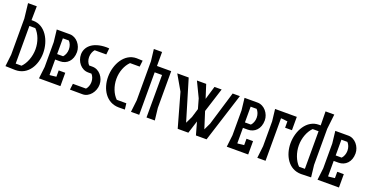

<svg xmlns="http://www.w3.org/2000/svg" viewBox="-32 -1667 4768 2475"><g transform="rotate(20 2352.0 -429.5)"><path d="M159 -672 162 -863H42L65 -660V-164L46 0L182 4H183C356 4 446 -159 446 -323C446 -496 348 -673 182 -672ZM159 -76V-592H240C298 -535 336 -436 336 -336C336 -235 297 -133 239 -76Z M632 -87H619V-299H686C778 -299 851 -368 851 -485C851 -578 778 -670 686 -670H506L525 -504V-163L506 0H800V-183H710V-96ZM701 -590C725 -565 741 -526 741 -482C741 -438 725 -399 701 -374H619V-590Z M1225 -672C1212 -673 1203 -674 1190 -674C988 -674 909 -573 909 -475C909 -380 978 -288 1076 -288H1121C1143 -264 1158 -228 1158 -186C1158 -144 1143 -107 1121 -83H941L931 0L1103 1C1196 2 1268 -94 1268 -191C1268 -284 1199 -377 1103 -377H1057C1034 -402 1019 -437 1019 -480C1019 -523 1035 -561 1057 -586H1216Z M1684 -671C1656 -673 1628 -674 1600 -674C1434 -674 1336 -496 1336 -324C1336 -159 1427 0 1600 1L1684 0L1674 -83H1543C1484 -140 1446 -235 1446 -336C1446 -436 1484 -529 1542 -586H1674Z M1768 -862 1787 -701V-165L1768 0H1881V-583H1982L1981 0H2095L2076 -166V-670H1881V-862Z M2779 -206 2734 -111 2662 -337 2768 -670H2670L2615 -486L2556 -670H2429L2529 -462L2567 -328L2530 -206L2484 -111L2316 -670H2159L2279 -462L2409 0H2555L2610 -174L2659 0H2805L3018 -670H2919Z M3208 -87H3195V-299H3262C3354 -299 3427 -368 3427 -485C3427 -578 3354 -670 3262 -670H3082L3101 -504V-163L3082 0H3376V-183H3286V-96ZM3277 -590C3301 -565 3317 -526 3317 -482C3317 -438 3301 -399 3277 -374H3195V-590Z M3799 -670H3501L3520 -507V-166L3501 0H3614V-583H3627L3705 -574V-487H3799Z M4220 -164V-660L4243 -863H4123L4126 -672H4103C3937 -673 3839 -496 3839 -323C3839 -159 3929 4 4102 4H4103L4239 0ZM4046 -76C3988 -133 3949 -235 3949 -336C3949 -436 3987 -535 4045 -592H4126V-76Z M4453 -87H4440V-299H4507C4599 -299 4672 -368 4672 -485C4672 -578 4599 -670 4507 -670H4327L4346 -504V-163L4327 0H4621V-183H4531V-96ZM4522 -590C4546 -565 4562 -526 4562 -482C4562 -438 4546 -399 4522 -374H4440V-590Z"/></g></svg>

Font: BackOut Medium
Style: Regular
Weight: 500
Designer: Frank Adebiaye
Foundry: Velvetyne Type Foundry
Version: Version 2.000;hotconv 1.0.109;makeotfexe 2.5.65596